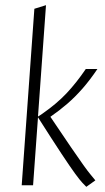

<svg xmlns="http://www.w3.org/2000/svg" viewBox="-20 -717 407 743"><path d="M314 6Q308 0 298.5 -10Q289 -20 270 -46Q251 -72 217 -123.5Q183 -175 127 -263L108 0H64L113 -683L158 -697L127 -266Q132 -269 136 -271.5Q140 -274 144 -277Q200 -316 238 -356.5Q276 -397 312 -450H357Q328 -407 299.5 -374.5Q271 -342 241 -316Q211 -290 175 -265Q224 -192 254.5 -147.5Q285 -103 302.5 -78.5Q320 -54 330.5 -41.5Q341 -29 349 -19Z"/></svg>

Font: Ancizar Sans Thin
Style: Italic
Weight: 100
Italic angle: -4°
Designer: Cesar Puertas, Viviana Monsalve, Julian Moncada, Julian Prieto, Jose Castro, Mariel Hernandez, Felipe Aragon, Sara Alarc
Version: Version 8.100